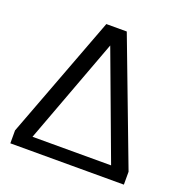

<svg xmlns="http://www.w3.org/2000/svg" viewBox="-124 -797 870 909"><g transform="rotate(20 311.0 -343.0)"><path d="M259 -686H362L597 -65V0H25V-65ZM509 -65 311 -597 113 -65Z"/></g></svg>

Font: Chivo
Style: Regular
Weight: 400
Designer: Hector Gatti
Foundry: Omnibus-Type
Version: Version 1.007;PS 001.007;hotconv 1.0.88;makeotf.lib2.5.64775